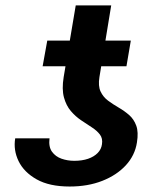

<svg xmlns="http://www.w3.org/2000/svg" viewBox="-20 -678 597 708"><path d="M356 -146Q359.4 -167.5 348.4 -181.9Q337.4 -196.3 318.8 -208.3Q300.3 -220.2 279.3 -234.4Q258.3 -248.5 241.2 -268.6Q224.1 -288.6 215.8 -318.8Q207.5 -349.1 214.8 -394L259.3 -658.2H390.1L346.7 -394Q341.3 -361.3 350.8 -340.8Q360.4 -320.3 378.4 -306.9Q396.5 -293.5 417.2 -281.5Q438 -269.5 455.8 -254.2Q473.6 -238.8 482.4 -214.8Q491.2 -190.9 484.9 -152.3Q477.5 -105 444.1 -68.6Q410.6 -32.2 357.4 -11.2Q304.2 9.8 236.8 9.8Q162.1 9.8 115.2 -16.6Q68.4 -43 48.6 -83.7Q28.8 -124.5 36.1 -168H162.6Q158.7 -136.7 171.6 -118.7Q184.6 -100.6 206.8 -92.8Q229 -85 253.9 -85Q282.7 -85 304.7 -92.5Q326.7 -100.1 340.1 -113.8Q353.5 -127.4 356 -146ZM462.4 -528.3 446.3 -433.6H137.2L154.3 -528.3Z"/></svg>

Font: Inter 18pt SemiBold
Style: Italic
Weight: 600
Italic angle: -9.3988°
Designer: Rasmus Andersson
Foundry: rsms
Version: Version 4.001;git-66647c0bb